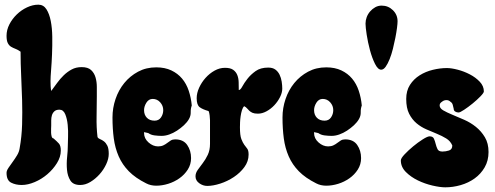

<svg xmlns="http://www.w3.org/2000/svg" viewBox="-20 -795 2117 821"><path d="M144 -775Q166 -775 178.5 -755.5Q191 -736 197 -705.5Q203 -675 203.5 -637.5Q204 -600 202.5 -563.5Q201 -527 198.5 -496Q196 -465 196 -448Q196 -437 196.5 -427Q197 -417 199 -406Q211 -422 224 -440Q237 -458 252.5 -473Q268 -488 286.5 -498Q305 -508 329 -508Q356 -508 369.5 -495.5Q383 -483 388.5 -464Q394 -445 394 -423Q394 -401 394 -383Q394 -340 393 -295.5Q392 -251 397 -209Q400 -203 408 -200Q416 -197 424.5 -190.5Q433 -184 439 -172Q445 -160 445 -137Q445 -116 434 -92.5Q423 -69 405.5 -49.5Q388 -30 366.5 -17Q345 -4 323 -4Q293 -4 281 -23Q269 -42 266.5 -68.5Q264 -95 267 -123.5Q270 -152 270 -172Q270 -184 271 -209.5Q272 -235 269.5 -261Q267 -287 259 -306.5Q251 -326 234 -326Q220 -326 212.5 -319Q205 -312 202 -302Q199 -292 199 -280Q199 -268 199 -258Q199 -253 198.5 -244.5Q198 -236 198.5 -227Q199 -218 201 -211Q203 -204 209 -203Q224 -190 232 -181Q240 -172 240 -151Q240 -124 223.5 -97.5Q207 -71 182.5 -50Q158 -29 128.5 -16.5Q99 -4 73 -4Q47 -4 27.5 -14Q8 -24 8 -56Q8 -65 16 -77Q24 -89 34 -102.5Q44 -116 53 -131Q62 -146 64 -161Q73 -211 74.5 -263Q76 -315 74.5 -367.5Q73 -420 70.5 -472Q68 -524 68 -574Q57 -582 46.5 -586Q36 -590 27.5 -595Q19 -600 13.5 -610.5Q8 -621 8 -642Q8 -667 20 -690.5Q32 -714 51.5 -733Q71 -752 95.5 -763.5Q120 -775 144 -775Z M648 -507Q685 -507 712.5 -494Q740 -481 758.5 -459Q777 -437 787 -407Q797 -377 800 -344Q795 -330 795.5 -315Q796 -300 788 -286Q780 -272 766.5 -259.5Q753 -247 737 -236.5Q721 -226 704 -220Q687 -214 671 -214Q657 -214 641 -216Q625 -218 614 -226L596 -230V-226Q596 -203 615 -186Q634 -169 656 -169Q669 -169 678.5 -173.5Q688 -178 695.5 -184Q703 -190 710.5 -194.5Q718 -199 729 -199Q764 -199 780.5 -175Q797 -151 797 -119Q797 -92 783 -70Q769 -48 747 -32.5Q725 -17 699 -9Q673 -1 648 -1Q624 -1 605 -11Q559 -34 531 -62.5Q503 -91 487.5 -126.5Q472 -162 466.5 -203.5Q461 -245 461 -293Q461 -333 474 -371.5Q487 -410 511.5 -440Q536 -470 570.5 -488.5Q605 -507 648 -507ZM596 -324Q596 -304 608 -291.5Q620 -279 641 -279Q659 -279 668.5 -293Q678 -307 678 -324Q678 -343 665 -357.5Q652 -372 633 -372Q616 -372 606 -356Q596 -340 596 -324Z M1127 -506Q1146 -506 1157.5 -497.5Q1169 -489 1175.5 -475.5Q1182 -462 1184.5 -446Q1187 -430 1187 -416Q1187 -399 1177.5 -380Q1168 -361 1153 -345Q1138 -329 1119.5 -319Q1101 -309 1083 -309Q1068 -309 1060 -312.5Q1052 -316 1046.5 -321Q1041 -326 1036.5 -331.5Q1032 -337 1024 -341Q1018 -335 1014.5 -323.5Q1011 -312 1009 -298.5Q1007 -285 1006.5 -272Q1006 -259 1006 -251Q1006 -216 1012 -200.5Q1018 -185 1024.5 -176Q1031 -167 1037 -159.5Q1043 -152 1043 -134Q1043 -105 1025 -80.5Q1007 -56 980 -38Q953 -20 922 -10Q891 0 866 0Q848 0 832 -11.5Q816 -23 816 -41Q816 -55 825.5 -68.5Q835 -82 847 -97.5Q859 -113 868.5 -133Q878 -153 878 -180V-281Q878 -288 876.5 -301Q875 -314 872 -320Q847 -327 834 -336.5Q821 -346 821 -375Q821 -397 831.5 -420Q842 -443 859 -462Q876 -481 897.5 -493Q919 -505 942 -505Q965 -505 977 -496.5Q989 -488 994.5 -474.5Q1000 -461 1000.5 -444Q1001 -427 1001 -410Q1008 -410 1016 -425Q1024 -440 1038 -458Q1052 -476 1073 -491Q1094 -506 1127 -506Z M1375 -507Q1412 -507 1439.5 -494Q1467 -481 1485.5 -459Q1504 -437 1514 -407Q1524 -377 1527 -344Q1522 -330 1522.5 -315Q1523 -300 1515 -286Q1507 -272 1493.5 -259.5Q1480 -247 1464 -236.5Q1448 -226 1431 -220Q1414 -214 1398 -214Q1384 -214 1368 -216Q1352 -218 1341 -226L1323 -230V-226Q1323 -203 1342 -186Q1361 -169 1383 -169Q1396 -169 1405.5 -173.5Q1415 -178 1422.5 -184Q1430 -190 1437.5 -194.5Q1445 -199 1456 -199Q1491 -199 1507.5 -175Q1524 -151 1524 -119Q1524 -92 1510 -70Q1496 -48 1474 -32.5Q1452 -17 1426 -9Q1400 -1 1375 -1Q1351 -1 1332 -11Q1286 -34 1258 -62.5Q1230 -91 1214.5 -126.5Q1199 -162 1193.5 -203.5Q1188 -245 1188 -293Q1188 -333 1201 -371.5Q1214 -410 1238.5 -440Q1263 -470 1297.5 -488.5Q1332 -507 1375 -507ZM1323 -324Q1323 -304 1335 -291.5Q1347 -279 1368 -279Q1386 -279 1395.5 -293Q1405 -307 1405 -324Q1405 -343 1392 -357.5Q1379 -372 1360 -372Q1343 -372 1333 -356Q1323 -340 1323 -324Z M1612 -771Q1640 -771 1660 -751.5Q1680 -732 1680 -704Q1680 -694 1677.5 -675Q1675 -656 1670.5 -633Q1666 -610 1660 -586Q1654 -562 1646 -542Q1638 -522 1629 -509.5Q1620 -497 1610 -497Q1596 -497 1583.5 -522Q1571 -547 1562 -580.5Q1553 -614 1548 -646.5Q1543 -679 1543 -694Q1543 -708 1548 -721.5Q1553 -735 1562.5 -746Q1572 -757 1584.5 -764Q1597 -771 1612 -771Z M1891 -504Q1910 -504 1937 -497Q1964 -490 1989 -477Q2014 -464 2031.5 -445.5Q2049 -427 2049 -404Q2049 -398 2034.5 -383Q2020 -368 2001 -352.5Q1982 -337 1964.5 -325.5Q1947 -314 1941 -314Q1933 -314 1926.5 -318Q1920 -322 1920 -330Q1918 -338 1916 -346.5Q1914 -355 1906 -360Q1899 -367 1889 -367Q1884 -367 1878 -365Q1872 -362 1866 -357Q1860 -352 1860 -344Q1860 -332 1875.5 -323Q1891 -314 1914 -304.5Q1937 -295 1964.5 -283Q1992 -271 2015 -252.5Q2038 -234 2053.5 -208Q2069 -182 2069 -145Q2069 -108 2052.5 -79.5Q2036 -51 2009.5 -32Q1983 -13 1950 -3.5Q1917 6 1884 6Q1862 6 1829.5 -1.5Q1797 -9 1767 -23.5Q1737 -38 1715.5 -59.5Q1694 -81 1694 -109Q1694 -118 1710 -135Q1726 -152 1746.5 -169Q1767 -186 1787.5 -199Q1808 -212 1817 -212Q1831 -212 1835.5 -202Q1840 -192 1843 -179.5Q1846 -167 1851 -157Q1856 -147 1872 -147Q1886 -147 1900 -151.5Q1914 -156 1914 -173Q1906 -192 1888 -203Q1870 -214 1848 -223Q1826 -232 1803 -242Q1780 -252 1761 -268Q1742 -284 1729.5 -308.5Q1717 -333 1717 -372Q1717 -407 1733 -432Q1749 -457 1774.5 -473Q1800 -489 1831 -496.5Q1862 -504 1891 -504Z"/></svg>

Font: r_Neptun CAT
Style: Regular
Weight: 400
Foundry: Peter Wiegel, CAT-Fonts
Version: Version 1.000;June 8, 2024;FontCreator 14.0.0.2814 32-bit